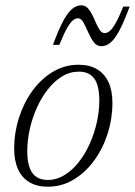

<svg xmlns="http://www.w3.org/2000/svg" viewBox="-20 -695 510 725"><path d="M277 -450.5Q318 -450.5 346.5 -433.5Q375 -416.5 389.8 -384.5Q404.5 -352.5 404.5 -307Q404.5 -247 386.5 -190.5Q368.5 -134 335.5 -88.8Q302.5 -43.5 258 -16.8Q213.5 10 160.5 10Q119.5 10 91.2 -6.8Q63 -23.5 48.2 -55.8Q33.5 -88 33.5 -133.5Q33.5 -193.5 51.5 -250Q69.5 -306.5 102.2 -351.8Q135 -397 179.5 -423.8Q224 -450.5 277 -450.5ZM160 -15.5Q193.5 -15.5 223 -33.5Q252.5 -51.5 276.8 -82Q301 -112.5 318.5 -151.5Q336 -190.5 345.5 -232.8Q355 -275 355 -315.5Q355 -372.5 335.8 -398.5Q316.5 -424.5 277.5 -424.5Q244 -424.5 214.8 -406.8Q185.5 -389 161.2 -358.2Q137 -327.5 119.5 -288.8Q102 -250 92.5 -207.8Q83 -165.5 83 -125Q83 -68 102.2 -41.8Q121.5 -15.5 160 -15.5ZM469.5 -670Q448.5 -613 431 -580.2Q413.5 -547.5 397.2 -534Q381 -520.5 363 -520.5Q345 -520.5 333.5 -536.5Q322 -552.5 313 -573.2Q304 -594 295.2 -610Q286.5 -626 274.5 -626Q265 -626 255 -617.8Q245 -609.5 232.8 -588Q220.5 -566.5 204 -525.5H180Q201 -583 218.5 -615.5Q236 -648 252.5 -661.5Q269 -675 286.5 -675Q304.5 -675 316 -659Q327.5 -643 336.2 -622.2Q345 -601.5 354 -585.8Q363 -570 375 -570Q384.5 -570 394.5 -578Q404.5 -586 416.8 -607.8Q429 -629.5 445.5 -670Z"/></svg>

Font: Newsreader 16pt 16pt Light
Style: Italic
Weight: 300
Italic angle: -17°
Version: Version 1.003